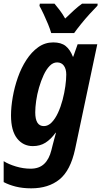

<svg xmlns="http://www.w3.org/2000/svg" viewBox="-34 -786 552 1046"><path d="M136 240Q89 240 51.5 230.5Q14 221 -14 206V92Q13 109 53 121Q93 133 133 133Q179 133 206.5 107Q234 81 246 32L252 8Q255 -5 260.5 -24.5Q266 -44 271 -63H269Q243 -27 213.5 -8.5Q184 10 145 10Q92 10 59 -32Q26 -74 26 -157Q26 -203 35.5 -257.5Q45 -312 63.5 -364.5Q82 -417 110 -460Q138 -503 174.5 -529Q211 -555 256 -555Q299 -555 323.5 -535.5Q348 -516 363 -477H365L389 -545H496L375 27Q350 143 290 191.5Q230 240 136 240ZM205 -99Q228 -99 247.5 -119Q267 -139 282 -171.5Q297 -204 307 -242Q317 -280 322 -316.5Q327 -353 327 -380Q327 -410 314 -428Q301 -446 277 -446Q255 -446 236.5 -427Q218 -408 203.5 -376.5Q189 -345 178.5 -308.5Q168 -272 163 -236.5Q158 -201 158 -174Q158 -99 205 -99ZM245 -606Q239 -627 228 -654Q217 -681 204.5 -707.5Q192 -734 181 -754L183 -766H263Q275 -752 291 -731Q307 -710 321 -685Q347 -710 369.5 -730.5Q392 -751 413 -766H498L497 -755Q480 -738 455 -710.5Q430 -683 407 -654.5Q384 -626 370 -606Z"/></svg>

Font: Noto Sans Condensed
Style: Bold Italic
Weight: 700
Width: 3
Italic angle: -12°
Designer: Monotype Design Team
Foundry: Monotype Imaging Inc.
Version: Version 2.013; ttfautohint (v1.8.4.7-5d5b)